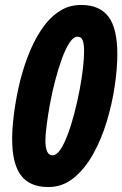

<svg xmlns="http://www.w3.org/2000/svg" viewBox="-20 -744 493 774"><path d="M175 10Q100 10 64.5 -37Q29 -84 29 -184Q29 -224 35.5 -278.5Q42 -333 55.5 -394Q69 -455 91 -513.5Q113 -572 143.5 -619.5Q174 -667 214.5 -695.5Q255 -724 307 -724Q382 -724 417.5 -676.5Q453 -629 453 -526Q453 -468 442.5 -397Q432 -326 410.5 -254.5Q389 -183 355.5 -123Q322 -63 277 -26.5Q232 10 175 10ZM191 -118Q208 -118 223.5 -141Q239 -164 253.5 -203Q268 -242 280 -288.5Q292 -335 301 -382Q310 -429 314.5 -469.5Q319 -510 319 -536Q319 -566 313.5 -581Q308 -596 292 -596Q276 -596 260 -571.5Q244 -547 229.5 -507Q215 -467 202.5 -419.5Q190 -372 181.5 -325Q173 -278 168 -239Q163 -200 163 -179Q163 -118 191 -118Z"/></svg>

Font: Noto Sans ExtraCondensed ExtraBold
Style: Italic
Weight: 800
Width: 2
Italic angle: -12°
Designer: Monotype Design Team
Foundry: Monotype Imaging Inc.
Version: Version 2.013; ttfautohint (v1.8.4.7-5d5b)